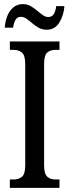

<svg xmlns="http://www.w3.org/2000/svg" viewBox="-20 -916 337 936"><path d="M28 0V-41H47Q70 -41 86.5 -54Q103 -67 103 -110V-602Q103 -647 86.5 -660Q70 -673 47 -673H28V-714H270V-673H251Q226 -673 210.5 -660Q195 -647 195 -602V-111Q195 -68 210.5 -54.5Q226 -41 251 -41H270V0ZM207 -771Q186 -771 169 -780.5Q152 -790 137.5 -802.5Q123 -815 109.5 -824.5Q96 -834 82 -834Q63 -834 54.5 -817.5Q46 -801 44 -781H3Q5 -810 15 -836.5Q25 -863 44.5 -879.5Q64 -896 92 -896Q112 -896 129 -886.5Q146 -877 160.5 -864.5Q175 -852 188.5 -842.5Q202 -833 215 -833Q235 -833 243.5 -849.5Q252 -866 254 -886H294Q291 -842 269.5 -806.5Q248 -771 207 -771Z"/></svg>

Font: Noto Serif ExtraCondensed
Style: Regular
Weight: 400
Width: 2
Designer: Monotype Design Team
Foundry: Monotype Imaging Inc.
Version: Version 2.015